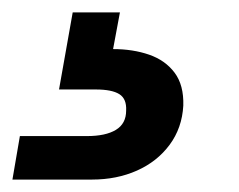

<svg xmlns="http://www.w3.org/2000/svg" viewBox="-110 -27 385 309"><path d="M-90 262 -78 192H30Q60 192 76.5 182Q93 172 93 151Q94 132 82 124.5Q70 117 44 117H-15L7 -7H83L72 52Q104 52 130 61Q156 70 171 90Q186 110 185 143Q183 179 163 206Q143 233 110.5 247.5Q78 262 38 262Z"/></svg>

Font: DM Sans 17pt SemiBold
Style: Italic
Weight: 600
Italic angle: -10°
Version: Version 4.004;gftools[0.9.30]